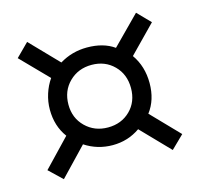

<svg xmlns="http://www.w3.org/2000/svg" viewBox="-75 -665 631 608"><g transform="rotate(-15 241.0 -361.0)"><path d="M20 -177 106 -267Q77 -306 77 -360Q77 -386 85 -411Q93 -436 107 -456L21 -544L63 -586L151 -495Q192 -520 241 -520Q295 -520 330 -495L420 -586L461 -544L375 -456Q404 -415 404 -360Q404 -305 375 -267L462 -177L420 -136L331 -228Q291 -200 241 -200Q191 -200 150 -227L63 -136ZM343 -360Q343 -405 314 -434Q285 -463 241 -463Q197 -463 167.5 -434Q138 -405 138 -360Q138 -316 167.5 -287Q197 -258 241 -258Q285 -258 314 -286.5Q343 -315 343 -360Z"/></g></svg>

Font: Mona Sans Condensed
Style: Regular
Weight: 400
Width: 3
Designer: Deni Anggara
Foundry: GitHub
Version: Version 2.000